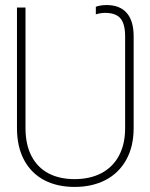

<svg xmlns="http://www.w3.org/2000/svg" viewBox="-20 -737 602 768"><path d="M47.9 -224.6V-707H82V-224.6Q82 -158.7 106 -112.8Q129.9 -66.9 173.8 -43.7Q217.8 -20.5 278.3 -20.5Q339.8 -20.5 385.3 -44.2Q430.7 -67.9 455.6 -113.8Q480.5 -159.7 480.5 -224.6V-591.8Q480.5 -641.6 461.7 -663.6Q442.9 -685.5 400.4 -685.5Q383.8 -685.5 363.3 -679.7V-710Q382.3 -716.8 406.2 -716.8Q459.5 -716.8 487.1 -685.1Q514.6 -653.3 514.6 -591.8V-224.6Q514.6 -150.9 484.9 -97.7Q455.1 -44.4 401.9 -16.8Q348.6 10.7 278.3 10.7Q208.5 10.7 156.7 -16.6Q105 -43.9 76.4 -96.9Q47.9 -149.9 47.9 -224.6Z"/></svg>

Font: Pretendard Thin
Style: Regular
Weight: 100
Designer: Base glyphs from Inter by Rasmus Andersson; Hangeul glyphs from Noto Sans CJK(Source Han Sans) by Jang Soo-young and Kan
Foundry: Kil Hyung-jin
Version: Version 1.309